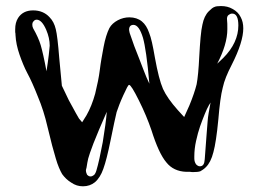

<svg xmlns="http://www.w3.org/2000/svg" viewBox="-20 -702 869 647"><path d="M724.6 -681.6C714.8 -681.6 707 -680.7 703.1 -678.7C697.3 -676.8 691.4 -671.9 683.6 -664.1C672.9 -653.3 666 -638.7 662.1 -619.1C657.2 -598.6 654.3 -562.5 651.4 -510.7C649.4 -468.8 646.5 -438.5 642.6 -418C637.7 -398.4 629.9 -375 618.2 -346.7L600.6 -307.6L579.1 -331.1C555.7 -357.4 539.1 -380.9 529.3 -402.3C519.5 -424.8 510.7 -460 502 -507.8C495.1 -547.9 489.3 -575.2 482.4 -591.8C476.6 -608.4 468.8 -621.1 458 -629.9C447.3 -638.7 432.6 -643.6 416 -643.6C403.3 -643.6 389.6 -640.6 377 -633.8C364.3 -627 354.5 -618.2 348.6 -607.4C340.8 -591.8 334 -570.3 329.1 -543.9C324.2 -517.6 319.3 -491.2 316.4 -466.8C313.5 -442.4 307.6 -415 300.8 -386.7C293 -358.4 283.2 -334 271.5 -313.5L256.8 -290L246.1 -302.7C244.1 -305.7 232.4 -326.2 211.9 -364.3L188.5 -413.1L179.7 -505.9C175.8 -555.7 171.9 -587.9 168 -603.5C164.1 -620.1 157.2 -633.8 146.5 -644.5C132.8 -659.2 114.3 -667 91.8 -667C68.4 -667 51.8 -658.2 41 -641.6C34.2 -630.9 31.2 -618.2 31.2 -603.5C31.2 -601.6 31.2 -598.6 31.2 -593.8C32.2 -589.8 32.2 -586.9 32.2 -584C33.2 -562.5 38.1 -540 45.9 -517.6C53.7 -495.1 62.5 -473.6 72.3 -455.1C83 -435.5 94.7 -409.2 107.4 -377C121.1 -344.7 131.8 -310.5 139.6 -276.4C151.4 -226.6 161.1 -190.4 168 -168C174.8 -144.5 182.6 -127 189.5 -115.2C197.3 -104.5 207 -94.7 219.7 -86.9C232.4 -78.1 245.1 -74.2 259.8 -74.2C275.4 -74.2 289.1 -79.1 299.8 -87.9C311.5 -97.7 321.3 -113.3 328.1 -132.8C335.9 -154.3 343.8 -185.5 352.5 -228.5C362.3 -276.4 369.1 -308.6 373 -324.2C377.9 -338.9 384.8 -357.4 395.5 -380.9C406.2 -404.3 412.1 -416 415 -416C419.9 -416 430.7 -398.4 448.2 -363.3C465.8 -328.1 479.5 -294.9 490.2 -263.7C506.8 -210.9 523.4 -174.8 541 -154.3C556.6 -134.8 579.1 -124 607.4 -123C610.4 -123 615.2 -123 620.1 -123C625 -122.1 628.9 -122.1 630.9 -122.1C641.6 -122.1 650.4 -123 655.3 -125C660.2 -127.9 667 -131.8 673.8 -138.7C684.6 -149.4 693.4 -166 699.2 -189.5C705.1 -210.9 710.9 -248 715.8 -299.8C719.7 -347.7 724.6 -383.8 730.5 -406.2C735.4 -429.7 746.1 -455.1 760.7 -483.4C787.1 -535.2 799.8 -576.2 799.8 -606.4C799.8 -621.1 796.9 -633.8 791 -644.5C785.2 -656.2 776.4 -665 763.7 -671.9C752 -678.7 739.3 -681.6 724.6 -681.6ZM761.7 -656.2H762.7C776.4 -656.2 783.2 -642.6 783.2 -616.2C783.2 -578.1 766.6 -541 732.4 -506.8C723.6 -498 716.8 -492.2 711.9 -487.3C734.4 -530.3 746.1 -569.3 746.1 -603.5C746.1 -618.2 746.1 -627.9 745.1 -634.8C744.1 -642.6 746.1 -648.4 750 -651.4C753.9 -654.3 757.8 -656.2 761.7 -656.2ZM91.8 -606.4C89.8 -610.4 88.9 -614.3 88.9 -618.2C88.9 -623 89.8 -627.9 93.8 -630.9C95.7 -633.8 99.6 -635.7 103.5 -635.7C115.2 -635.7 126 -624 135.7 -601.6C143.6 -583 147.5 -565.4 147.5 -547.9C146.5 -534.2 143.6 -505.9 136.7 -461.9C128.9 -503.9 122.1 -533.2 117.2 -549.8C112.3 -566.4 103.5 -585.9 91.8 -606.4ZM429.7 -618.2C442.4 -618.2 453.1 -603.5 461.9 -574.2C468.8 -549.8 476.6 -499 483.4 -419.9C482.4 -422.9 478.5 -429.7 473.6 -441.4C468.8 -454.1 460 -474.6 449.2 -503.9C437.5 -532.2 426.8 -561.5 417 -590.8C416 -595.7 415 -599.6 415 -601.6C415 -612.3 419.9 -618.2 429.7 -618.2ZM634.8 -168V-174.8C634.8 -191.4 636.7 -209 640.6 -226.6C644.5 -245.1 649.4 -261.7 654.3 -276.4C659.2 -291 665 -304.7 669.9 -317.4C674.8 -330.1 679.7 -339.8 683.6 -346.7C686.5 -351.6 688.5 -354.5 689.5 -356.4C684.6 -330.1 680.7 -309.6 679.7 -293.9C678.7 -278.3 674.8 -235.4 669.9 -165C668.9 -149.4 664.1 -141.6 653.3 -141.6C648.4 -141.6 644.5 -144.5 640.6 -148.4C636.7 -154.3 634.8 -160.2 634.8 -168ZM339.8 -325.2C337.9 -298.8 333 -264.6 326.2 -222.7C318.4 -181.6 311.5 -149.4 304.7 -127C302.7 -120.1 299.8 -115.2 296.9 -112.3C293 -109.4 289.1 -107.4 285.2 -107.4C280.3 -107.4 277.3 -109.4 273.4 -113.3C271.5 -117.2 269.5 -122.1 269.5 -128.9C270.5 -131.8 270.5 -134.8 271.5 -136.7C273.4 -149.4 275.4 -160.2 277.3 -168C279.3 -175.8 285.2 -193.4 294.9 -218.8C305.7 -246.1 320.3 -281.2 339.8 -325.2Z"/></svg>

Font: Puffy Slushy
Style: Regular
Weight: 400
Designer: Intuisi Creative
Foundry: Intuisi Creative
Version: Version 001.000